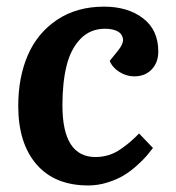

<svg xmlns="http://www.w3.org/2000/svg" viewBox="-20 -547 534 581"><path d="M294.9 -526.9Q366.7 -526.9 412.8 -491.7Q459 -456.5 459 -391.1Q459 -357.9 439 -336.9Q418.9 -315.9 386.2 -315.9Q362.8 -315.9 341.6 -329.1Q320.3 -342.3 312 -362.8L335 -391.1Q354.5 -414.6 352.1 -429.9Q349.6 -445.3 335 -452.6Q320.3 -460 297.9 -460Q252.9 -460 223.4 -429.2Q193.8 -398.4 181.4 -347.9Q168.9 -297.4 168.9 -228Q168.9 -71.8 269 -71.8Q290 -71.8 309.3 -77.9Q328.6 -84 345.9 -96.2Q363.3 -108.4 374.3 -117.9Q385.3 -127.4 400.9 -143.1L442.9 -99.1Q433.1 -86.4 423.1 -74.7Q413.1 -63 393.8 -45.7Q374.5 -28.3 354.2 -16.1Q334 -3.9 305.4 5.1Q276.9 14.2 247.1 14.2Q145.5 14.2 90.3 -49.8Q35.2 -113.8 35.2 -226.1Q35.2 -313 64.2 -380.1Q93.3 -447.3 152.8 -487.1Q212.4 -526.9 294.9 -526.9Z"/></svg>

Font: Literata Book
Style: Bold Italic
Weight: 700
Italic angle: -3°
Designer: Latin by Veronika Burian and Jose Scaglione. Greek by Irene Vlachou. Cyrillic by Vera Evstafieva
Foundry: TypeTogether
Version: Version 1.003;PS 001.003;hotconv 1.0.88;makeotf.lib2.5.64775